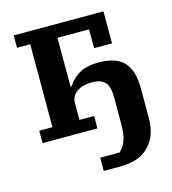

<svg xmlns="http://www.w3.org/2000/svg" viewBox="-108 -610 804 899"><g transform="rotate(-15 294.0 -161.0)"><path d="M284 136H378Q387 127 394.5 117Q402 107 408 92Q414 77 417 56.5Q420 36 420 7V-121Q420 -172 401 -193.5Q382 -215 337 -215Q292 -215 264 -195.5Q236 -176 236 -141V-60H307V0H41V-60H105V-462H41V-522H476V-367H389V-458H236V-222H241Q266 -260 301.5 -278.5Q337 -297 391 -297Q476 -297 514 -256Q552 -215 552 -127V15Q552 65 537 100Q522 135 497 157.5Q472 180 439 190Q406 200 370 200H284Z"/></g></svg>

Font: IBM Plex Serif SemiBold
Style: Regular
Weight: 600
Designer: Mike Abbink, Paul van der Laan, Pieter van Rosmalen
Foundry: Bold Monday
Version: Version 2.5